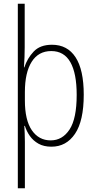

<svg xmlns="http://www.w3.org/2000/svg" viewBox="-20 -831 518 1034"><path d="M431 -321Q431 -180 384 -110.5Q337 -41 257 -41Q216 -41 187.5 -57Q159 -73 141 -98.5Q123 -124 114 -153H111Q112 -136 113 -113.5Q114 -91 114 -67V183H76V-811H113V-577Q113 -554 112 -524Q111 -494 109 -468H111Q127 -517 161.5 -553.5Q196 -590 260 -590Q343 -590 387 -522.5Q431 -455 431 -321ZM393 -320Q393 -436 359 -496Q325 -556 256 -556Q187 -556 150.5 -498Q114 -440 114 -335V-290Q114 -184 151.5 -129.5Q189 -75 253 -75Q316 -75 354.5 -133.5Q393 -192 393 -320Z"/></svg>

Font: Noto Sans Tamil UI Condensed ExtraLight
Style: Regular
Weight: 200
Width: 3
Designer: Jelle Bosma - Monotype Design Team
Foundry: Monotype Imaging Inc.
Version: Version 2.004; ttfautohint (v1.8.4.7-5d5b)